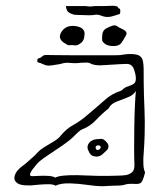

<svg xmlns="http://www.w3.org/2000/svg" viewBox="-20 -643 564 667"><path d="M335 4Q316 4 285 -0.5Q254 -5 223 -6Q192 -7 173 2Q165 -3 148.5 -3Q132 -3 115.5 -1.5Q99 0 89 1H76Q51 1 40.5 -6.5Q30 -14 30 -24Q30 -46 59 -67Q70 -75 80 -84.5Q90 -94 102 -104Q115 -120 132.5 -131Q150 -142 166.5 -151.5Q183 -161 192 -173Q210 -195 234 -208.5Q258 -222 277 -238Q295 -253 312.5 -268Q330 -283 348 -299Q357 -307 370 -314.5Q383 -322 403 -329Q412 -339 423.5 -342.5Q435 -346 443.5 -351Q452 -356 452 -370Q452 -383 445.5 -402Q439 -421 420 -421Q416 -421 395.5 -420Q375 -419 354.5 -417.5Q334 -416 328 -416Q319 -416 309.5 -417.5Q300 -419 291 -424Q286 -426 278 -425.5Q270 -425 262 -425Q244 -423 238.5 -423.5Q233 -424 214 -425Q207 -425 200.5 -423.5Q194 -422 186 -420Q167 -417 160.5 -416Q154 -415 150 -415Q140 -415 131 -419.5Q122 -424 113 -426Q109 -427 109.5 -433Q110 -439 113 -440Q122 -442 126.5 -447Q131 -452 141 -452Q147 -452 173.5 -451.5Q200 -451 236.5 -451Q273 -451 309 -451Q345 -451 370.5 -451Q396 -451 400 -452Q428 -457 447 -454.5Q466 -452 470 -444Q475 -440 477 -428Q479 -416 479 -404Q479 -349 480 -316Q481 -283 482 -261Q483 -239 483 -220Q483 -201 482.5 -175.5Q482 -150 479 -108Q478 -101 478 -94Q478 -87 478 -80Q478 -70 479 -61.5Q480 -53 484 -44Q480 -27 474.5 -15Q469 -3 453 -4Q434 -5 426 -4Q418 -3 413.5 -1.5Q409 0 401.5 1Q394 2 375 2Q365 2 355 3Q345 4 335 4ZM172 -26Q181 -31 202 -33Q223 -35 247.5 -34.5Q272 -34 292.5 -33Q313 -32 322 -32Q340 -32 358.5 -32Q377 -32 395 -33Q403 -33 415.5 -34.5Q428 -36 438 -44Q448 -52 447 -72Q446 -93 446 -127Q446 -161 446.5 -199.5Q447 -238 448.5 -272Q450 -306 452 -327Q443 -312 423 -304.5Q403 -297 384 -289.5Q365 -282 357 -266Q334 -248 313.5 -226Q293 -204 266 -194Q259 -191 251 -183.5Q243 -176 236 -169Q222 -155 197.5 -138Q173 -121 150 -106Q127 -91 118 -83Q115 -81 107.5 -72.5Q100 -64 93 -54.5Q86 -45 84.5 -38Q83 -31 92 -31Q99 -31 115 -32Q131 -33 147.5 -32Q164 -31 172 -26ZM316 -99Q298 -99 291 -111.5Q284 -124 284 -131Q284 -143 294.5 -151.5Q305 -160 324 -160Q334 -162 340.5 -158Q347 -154 353 -146Q361 -135 353 -123Q346 -116 336.5 -107.5Q327 -99 316 -99ZM319 -122Q326 -122 329 -129Q331 -131 329 -135Q325 -139 322 -138Q312 -138 312 -131Q312 -130 313.5 -126Q315 -122 319 -122ZM375 -483Q344 -483 335 -502Q334 -509 335.5 -523.5Q337 -538 350 -545Q360 -550 370 -553.5Q380 -557 387 -552Q392 -548 399 -545Q406 -542 412 -538Q424 -531 417 -519Q410 -506 402 -494.5Q394 -483 375 -483ZM223 -486Q217 -485 212 -488.5Q207 -492 200 -496Q188 -505 188 -516Q189 -530 201 -541.5Q213 -553 232 -553Q246 -553 257.5 -548.5Q269 -544 273 -533Q275 -528 272.5 -513Q270 -498 256 -490Q247 -484 239.5 -485.5Q232 -487 223 -486ZM353 -584Q345 -584 336 -587Q329 -590 321.5 -591.5Q314 -593 306 -591Q299 -590 288 -590Q277 -590 253 -591Q250 -591 242.5 -591.5Q235 -592 234 -593Q217 -598 213 -606.5Q209 -615 209 -622H276Q289 -621 291 -620.5Q293 -620 295.5 -620.5Q298 -621 311 -622H341Q349 -622 357 -622.5Q365 -623 372 -623Q377 -623 380 -622.5Q383 -622 386 -621Q389 -620 390 -617Q391 -614 395 -613Q398 -613 398 -604Q398 -595 395 -594Q384 -591 374 -587.5Q364 -584 353 -584Z"/></svg>

Font: Sankofa Display
Style: Regular
Weight: 400
Designer: Batsirai Madzonga
Foundry: Batsirai Madzonga
Version: Version 1.000; ttfautohint (v1.8.4.7-5d5b)